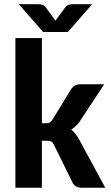

<svg xmlns="http://www.w3.org/2000/svg" viewBox="-20 -880 520 900"><path d="M52.2 0ZM176.3 -701.7V-302.2H195.3Q207 -302.2 213.1 -305.7Q219.2 -309.1 225.6 -318.4L314.5 -463.9Q321.8 -473.6 331.3 -479.2Q340.8 -484.9 355 -484.9H468.3L351.1 -306.6Q342.8 -295.9 333.7 -287.6Q324.7 -279.3 314 -272.5Q323.7 -265.1 331.3 -255.6Q338.9 -246.1 346.2 -234.9L473.6 0H362.3Q334 0 321.3 -21.5L232.4 -202.1Q226.6 -213.4 220 -216.8Q213.4 -220.2 201.2 -220.2H176.3V0H52.2V-701.7ZM298.3 -730H182.1L67.9 -860.4H157.7Q165 -860.4 175.5 -858.4Q186 -856.4 194.3 -845.7L232.4 -793.9Q234.4 -791 236.3 -788.3Q238.3 -785.6 239.7 -783.2L247.6 -793.9L285.6 -845.2Q293.9 -856.4 304.4 -858.4Q314.9 -860.4 322.3 -860.4H412.1Z"/></svg>

Font: Carlito
Style: Bold
Weight: 700
Designer: Lukasz Dziedzic
Foundry: tyPoland Lukasz Dziedzic
Version: Version 1.104